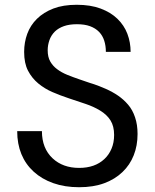

<svg xmlns="http://www.w3.org/2000/svg" viewBox="-20 -762 642 796"><path d="M308.1 14.2Q248.5 14.2 200.9 -2.7Q153.3 -19.5 119.6 -50.3Q85.9 -81.1 68.6 -123.3Q51.3 -165.5 51.3 -218.3H153.8Q153.8 -147 198.2 -105.5Q240.7 -65.9 308.1 -65.9Q373.5 -65.9 412.6 -102.5Q431.2 -119.6 442.1 -145Q453.1 -170.4 453.1 -202.6Q453.1 -238.8 438.2 -262.7Q423.3 -286.6 395 -303.7Q368.7 -319.8 335.2 -331.1Q301.8 -342.3 266.6 -354Q228.5 -366.7 197 -380.4Q165.5 -394 138.7 -416Q112.3 -438 96.2 -468.8Q80.1 -499.5 80.1 -546.9Q80.1 -586.4 93 -621.8Q106 -657.2 133.3 -684.1Q160.6 -710.9 201.2 -726.6Q241.7 -742.2 298.3 -742.2Q355 -742.2 397 -726.6Q439 -710.9 466.8 -684.1Q494.6 -657.2 508.1 -621.8Q521.5 -586.4 521.5 -546.9H418.9Q418.9 -572.3 412.1 -593.5Q405.3 -614.7 390.6 -629.9Q376 -645 353.5 -653.3Q331.1 -661.6 298.8 -661.6Q267.6 -661.6 244.9 -653.6Q222.2 -645.5 207.5 -631.3Q191.9 -615.7 184.8 -595.2Q177.7 -574.7 177.7 -553.7Q177.7 -525.4 188.5 -506.8Q199.2 -488.3 216.3 -475.6Q234.9 -461.4 259 -451.7Q283.2 -441.9 309.1 -433.1Q327.1 -426.8 335.4 -424.1Q343.8 -421.4 347.7 -419.9Q351.6 -418.5 354.2 -417.7Q356.9 -417 364.3 -414.6Q390.1 -406.2 418.2 -393.8Q446.3 -381.3 469.2 -365.7Q492.7 -349.6 511.2 -327.9Q529.8 -306.2 540 -275.4Q550.3 -245.1 550.3 -206.5Q550.3 -158.2 534.4 -118.2Q518.6 -78.1 487.8 -48.8Q457 -19 412.1 -2.4Q367.2 14.2 308.1 14.2Z"/></svg>

Font: Hack
Style: Regular
Weight: 400
Monospace: yes
Designer: Christopher Simpkins
Foundry: Christopher Simpkins
Version: Version 2.019; ttfautohint (v1.4.1) -l 4 -r 80 -G 350 -x 0 -